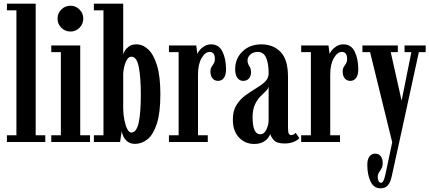

<svg xmlns="http://www.w3.org/2000/svg" viewBox="-20 -770 2328 1041"><path d="M17.5 0V-36.5H69V-714H17.5V-750H173.5V-36.5H225.5V0Z M362.5 -599Q333 -599 312.5 -619.5Q292 -640 292 -669.5Q292 -698 312.5 -718.5Q333 -739 362.5 -739Q390.5 -739 411 -718.5Q431.5 -698 431.5 -669.5Q431.5 -640 411 -619.5Q390.5 -599 362.5 -599ZM258 0V-36.5H310V-487.5H258V-523.5H415V-36.5H468V0Z M712.5 10Q687.5 10 672 -2Q656.5 -14 649 -30.2Q641.5 -46.5 640 -58.5L631 0H489V-36.5H541V-714H489V-750H648V-475Q649.5 -482 657 -494.8Q664.5 -507.5 679.5 -518.5Q694.5 -529.5 720 -529.5Q754.5 -529.5 784 -501.8Q813.5 -474 831.5 -414.5Q849.5 -355 849.5 -259Q849.5 -157.5 830.2 -98.8Q811 -40 779.8 -15Q748.5 10 712.5 10ZM691.5 -51.5Q720 -51.5 731.8 -104.2Q743.5 -157 743.5 -257Q743.5 -353 732.2 -407.8Q721 -462.5 693 -462.5Q674 -462.5 662.2 -435Q650.5 -407.5 648 -371.5V-180.5Q648.5 -148 654.5 -118.5Q660.5 -89 670.2 -70.2Q680 -51.5 691.5 -51.5Z M896 0V-36.5H948.5V-487.5H896V-523.5H1044L1050 -477.5Q1052 -484.5 1061.8 -497Q1071.5 -509.5 1087.8 -519.5Q1104 -529.5 1125 -529.5Q1167 -529.5 1186.2 -490Q1205.5 -450.5 1205.5 -394.5Q1205.5 -363.5 1193.8 -347.5Q1182 -331.5 1162.5 -331.5Q1143.5 -331.5 1132.2 -345Q1121 -358.5 1121 -382.5Q1121 -398 1127 -407.2Q1133 -416.5 1139 -426Q1145 -435.5 1145 -450.5Q1145 -488.5 1116.5 -488.5Q1092.5 -488.5 1073 -455Q1053.5 -421.5 1053.5 -365.5V-36.5H1106.5V0Z M1357.5 10.5Q1309.5 10.5 1276 -24.2Q1242.5 -59 1242.5 -122Q1242.5 -169.5 1262 -200.5Q1281.5 -231.5 1310.5 -252.8Q1339.5 -274 1368.2 -291Q1397 -308 1416.8 -326.8Q1436.5 -345.5 1436.5 -372Q1436.5 -427 1422.5 -457.8Q1408.5 -488.5 1377.5 -488.5Q1353 -488.5 1337.5 -474.5Q1322 -460.5 1322 -442Q1322 -429 1326.8 -420.8Q1331.5 -412.5 1336.2 -403.2Q1341 -394 1341 -378.5Q1341 -357 1329.5 -344.2Q1318 -331.5 1298.5 -331.5Q1278.5 -331.5 1266.8 -348.2Q1255 -365 1255 -395Q1255 -452.5 1294.8 -491Q1334.5 -529.5 1398 -529.5Q1461 -529.5 1501.2 -488.5Q1541.5 -447.5 1541.5 -353V-77.5Q1541.5 -53.5 1545.8 -45.5Q1550 -37.5 1559 -37.5Q1567.5 -37.5 1573.8 -41.8Q1580 -46 1583 -49.5L1603 -21Q1595 -10.5 1573.5 -1.2Q1552 8 1523.5 8Q1481 8 1465.2 -9.5Q1449.5 -27 1445.5 -43Q1443 -36 1434 -23.2Q1425 -10.5 1406.5 0Q1388 10.5 1357.5 10.5ZM1391 -42Q1412.5 -42 1424.5 -67.8Q1436.5 -93.5 1436.5 -118.5V-303Q1435 -289 1421.5 -276.2Q1408 -263.5 1391.2 -246.5Q1374.5 -229.5 1362 -202.8Q1349.5 -176 1349.5 -134Q1349.5 -42 1391 -42Z M1613 0V-36.5H1665.5V-487.5H1613V-523.5H1761L1767 -477.5Q1769 -484.5 1778.8 -497Q1788.5 -509.5 1804.8 -519.5Q1821 -529.5 1842 -529.5Q1884 -529.5 1903.2 -490Q1922.5 -450.5 1922.5 -394.5Q1922.5 -363.5 1910.8 -347.5Q1899 -331.5 1879.5 -331.5Q1860.5 -331.5 1849.2 -345Q1838 -358.5 1838 -382.5Q1838 -398 1844 -407.2Q1850 -416.5 1856 -426Q1862 -435.5 1862 -450.5Q1862 -488.5 1833.5 -488.5Q1809.5 -488.5 1790 -455Q1770.5 -421.5 1770.5 -365.5V-36.5H1823.5V0Z M2042 251Q2007 251 1989.2 214.2Q1971.5 177.5 1971.5 123.5Q1971.5 94 1983 78.5Q1994.5 63 2014 63Q2033 63 2044 76.5Q2055 90 2055 114Q2055 132.5 2048.2 144Q2041.5 155.5 2034.8 165.2Q2028 175 2028 189.5Q2028 202 2032.5 211.5Q2037 221 2046.5 221Q2059.5 221 2069 179L2106.5 1.5L1986.5 -487.5H1945V-523.5H2137V-487.5H2098.5L2157.5 -224L2210.5 -487.5H2173.5V-523.5H2288V-487.5H2251L2144 3.5L2103.5 187.5Q2097 218 2083.2 234.5Q2069.5 251 2042 251Z"/></svg>

Font: Imbue 10pt SemiBold
Style: Regular
Weight: 600
Designer: Tyler Finck
Foundry: Etcetera Type Company
Version: Version 1.102; ttfautohint (v1.8.3)